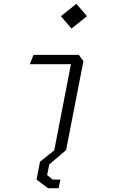

<svg xmlns="http://www.w3.org/2000/svg" viewBox="-20 -788 660 1008"><path d="M265 0H266.5L190 61L172 155L232 200H288L297 155H256.5L227.5 131L238.5 75.5L327 0L418 -467.5L393.5 -500H156L136.5 -451H352.5ZM299.5 -703 355.5 -638 436.5 -703 381 -768Z"/></svg>

Font: Monaspace Krypton ExtraLight
Style: Italic
Weight: 200
Italic angle: -11°
Designer: Riley Cran & the Lettermatic Team
Foundry: Lettermatic
Version: Version 1.101 (Monaspace Krypton)